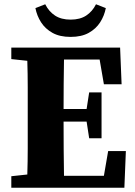

<svg xmlns="http://www.w3.org/2000/svg" viewBox="-20 -880 635 900"><path d="M33 -603V-657H543L550 -485H467L447 -601H280Q279 -544 278.5 -486Q278 -428 278 -369H386L398 -447H456V-232H398L386 -310H278Q278 -241 278.5 -179Q279 -117 280 -56H467L487 -172H570L563 0H33V-54L108 -62Q110 -123 110 -185Q110 -247 110 -310V-347Q110 -409 110 -471.5Q110 -534 108 -595ZM146 -842 192 -860Q209 -826 238 -807Q267 -788 311 -788Q355 -788 384 -807Q413 -826 430 -860L476 -842Q469 -806 449.5 -775.5Q430 -745 396 -726Q362 -707 311 -707Q260 -707 226 -726Q192 -745 172.5 -775.5Q153 -806 146 -842Z"/></svg>

Font: Source Serif Pro
Style: Bold
Weight: 700
Designer: Frank Grießhammer
Foundry: Adobe Systems Incorporated
Version: Version 3.001;hotconv 1.0.111;makeotfexe 2.5.65597